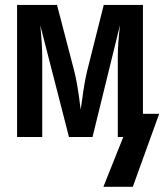

<svg xmlns="http://www.w3.org/2000/svg" viewBox="-20 -548 657 768"><path d="M350.1 0H255.9L141.1 -446.8Q148.9 -371.1 148.9 -321.3V0H48.3V-528.3H208L276.9 -264.2Q289.1 -219.7 302.7 -109.9L308.1 -146Q317.4 -218.3 328.6 -264.2L395 -528.3H551.8V-92.8H616.7L511.2 199.2H393.6L473.1 0H451.2V-321.3Q451.2 -371.6 460 -447.8Z"/></svg>

Font: Liberation Mono
Style: Bold
Weight: 700
Monospace: yes
Designer: Steve Matteson
Foundry: Ascender Corporation
Version: Version 2.1.5